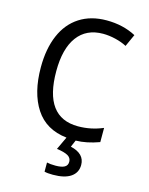

<svg xmlns="http://www.w3.org/2000/svg" viewBox="-139 -810 878 1135"><g transform="rotate(15 300.0 -242.0)"><path d="M367 -75Q446 -75 519 -106V-19Q442 9 376 10L358 52Q445 72 445 141Q445 188 407.5 214Q370 240 298 240Q264 240 246 235V179Q266 184 299 184Q335 184 353.5 174Q372 164 372 141Q372 117 350 104.5Q328 92 282 86L319 7Q191 -7 128 -103.5Q65 -200 65 -356Q65 -469 100.5 -552Q136 -635 205 -679.5Q274 -724 370 -724Q471 -724 550 -682L516 -607Q486 -623 446.5 -632.5Q407 -642 370 -642Q268 -642 213.5 -568.5Q159 -495 159 -357Q159 -75 367 -75Z"/></g></svg>

Font: Noto Sans Mono UI
Style: Regular
Weight: 400
Monospace: yes
Designer: Monotype Design team
Foundry: Monotype Imaging Inc.
Version: Version 1.000